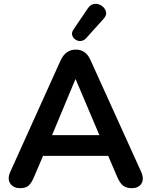

<svg xmlns="http://www.w3.org/2000/svg" viewBox="-20 -971 787 999"><path d="M427 -771Q414 -758 398.5 -757.5Q383 -757 371 -766Q359 -775 355.5 -788.5Q352 -802 362 -817L438 -929Q453 -950 473.5 -951Q494 -952 510.5 -940Q527 -928 531.5 -909.5Q536 -891 519 -873ZM85 8Q49 8 33 -16.5Q17 -41 34 -78L295 -656Q309 -686 329 -699.5Q349 -713 374 -713Q400 -713 419.5 -699.5Q439 -686 452 -656L714 -78Q731 -40 716 -16Q701 8 666 8Q636 8 619.5 -6Q603 -20 590 -50L543 -160H204L157 -50Q144 -19 129 -5.5Q114 8 85 8ZM372 -558 251 -268H497L374 -558Z"/></svg>

Font: Chiron GoRound TC SB
Style: Regular
Weight: 500
Designer: Ryoko NISHIZUKA 西塚涼子 (kana, bopomofo & ideographs); Paul D. Hunt (Latin, Greek & Cyrillic); Sandoll Communications 산돌커뮤니
Foundry: Adobe
Version: Version 1.000;hotconv 1.1.1;makeotfexe 2.6.0